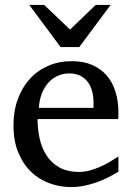

<svg xmlns="http://www.w3.org/2000/svg" viewBox="-20 -740 530 772"><path d="M456.1 -49.8Q435.1 -36.6 412.4 -25.4Q389.6 -14.2 365.5 -5.9Q341.3 2.4 316.4 7.3Q291.5 12.2 266.1 12.2Q220.7 12.2 178.7 -3.2Q136.7 -18.6 104.7 -49.3Q72.8 -80.1 53.5 -126.7Q34.2 -173.3 34.2 -235.8Q34.2 -294.4 51.8 -342Q69.3 -389.6 100.6 -423.6Q131.8 -457.5 174.8 -475.8Q217.8 -494.1 269 -494.1Q315.4 -494.1 350.6 -478.8Q385.7 -463.4 409.2 -436.3Q432.6 -409.2 444.3 -371.3Q456.1 -333.5 456.1 -289.1V-275.9Q456.1 -268.1 455.1 -261.2H130.9Q130.9 -223.1 138.9 -185.1Q147 -147 166 -116.7Q185.1 -86.4 217.3 -67.6Q249.5 -48.8 297.9 -48.8Q319.3 -48.8 340.3 -54.4Q361.3 -60.1 381.6 -68.8Q401.9 -77.6 420.4 -88.6Q439 -99.6 456.1 -110.8ZM356 -328.1Q356 -353 350.1 -374.3Q344.2 -395.5 332.3 -411.1Q320.3 -426.8 302 -435.8Q283.7 -444.8 258.8 -444.8Q233.9 -444.8 212.4 -435.3Q190.9 -425.8 174.6 -407.7Q158.2 -389.6 148.2 -364Q138.2 -338.4 136.2 -306.2H356ZM298.8 -550.8H223.6L97.7 -720.2H157.7L261.7 -621.1L364.7 -720.2H424.8Z"/></svg>

Font: Charis SIL APac
Style: Regular
Weight: 400
Foundry: SIL International
Version: Version 5.000